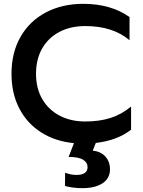

<svg xmlns="http://www.w3.org/2000/svg" viewBox="-20 -734 744 1002"><path d="M480 12 464 52Q507 57 530.5 83.5Q554 110 554 150Q554 197 515 222.5Q476 248 410 248Q383 248 358 244.5Q333 241 319 236L320 167Q331 172 347 175.5Q363 179 378 179Q437 179 437 138Q437 114 413.5 99.5Q390 85 338 85L366 13Q269 4 195 -43Q121 -90 80.5 -168.5Q40 -247 40 -349Q40 -459 87 -541.5Q134 -624 219 -669Q304 -714 414 -714Q559 -714 656 -645V-524Q569 -598 425 -598Q348 -598 290 -567.5Q232 -537 200 -481Q168 -425 168 -349Q168 -273 200.5 -217Q233 -161 291 -130.5Q349 -100 425 -100Q499 -100 557 -118.5Q615 -137 664 -178V-57Q592 -1 480 12Z"/></svg>

Font: Prompt Medium
Style: Regular
Weight: 500
Designer: Katatrad Team
Foundry: CadsonDemak
Version: Version 1.001